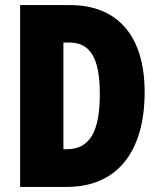

<svg xmlns="http://www.w3.org/2000/svg" viewBox="-20 -734 627 754"><path d="M548 -372C548 -593 442 -714 255 -714H59V0H243C437 0 548 -135 548 -372ZM372 -365C372 -216 332 -148 242 -148H229V-567H252C332 -567 372 -510 372 -365Z"/></svg>

Font: Noto Sans Georgian ExtraCondensed Black
Style: Regular
Weight: 900
Width: 2
Designer: Monotype Design Team, Akaki Razmadze
Foundry: Google LLC
Version: Version 2.005